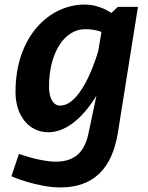

<svg xmlns="http://www.w3.org/2000/svg" viewBox="-20 -570 650 842"><path d="M30 203C30 204 145 252 244 252C388 252 471 172 497 12L585 -540H497L468 -513C468 -513 420 -550 351 -550C199 -550 48 -414 48 -166C48 -65 105 10 192 10C312 10 397 -141 403 -151L368 15C351 95 310 139 224 139C157 139 63 105 63 105ZM411 -347C411 -347 345 -107 244 -107C214 -107 195 -137 195 -191C195 -334 260 -442 353 -442C397 -442 425 -430 425 -430Z"/></svg>

Font: Bitter
Style: Bold Italic
Weight: 700
Designer: Sol Matas
Foundry: Sol Matas
Version: Version 1.002